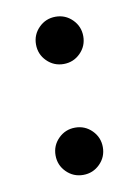

<svg xmlns="http://www.w3.org/2000/svg" viewBox="-59 -465 376 520"><g transform="rotate(-10 129.0 -205.5)"><path d="M83 -312Q64 -331 64 -358Q64 -385 83 -404Q102 -423 129 -423Q156 -423 175 -404Q194 -385 194 -358Q194 -331 175 -312Q156 -293 129 -293Q102 -293 83 -312ZM83 -7Q64 -26 64 -53Q64 -80 83 -99Q102 -118 129 -118Q156 -118 175 -99Q194 -80 194 -53Q194 -26 175 -7Q156 12 129 12Q102 12 83 -7Z"/></g></svg>

Font: Voces
Style: Regular
Weight: 400
Designer: Ana Paula Megda, Pablo Ugerman
Foundry: Ana Paula Megda, Pablo Ugerman
Version: Version 1.003